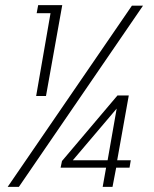

<svg xmlns="http://www.w3.org/2000/svg" viewBox="-20 -724 597 744"><path d="M9.8 0 491.2 -702.1H534.2L53.2 0ZM434.1 -103H486.8L481.9 -74.2H430.2L416 0H377.9L391.1 -74.2H214.8L220.2 -100.1L435.1 -354H479ZM262.2 -103H397L432.1 -303.2ZM120.1 -352.1 175.8 -672.9H122.1L127.9 -704.1H221.2L158.2 -352.1Z"/></svg>

Font: SVN-Poppins ExtraLight
Style: Italic
Weight: 200
Italic angle: -10°
Designer: Ninad Kale (Devanagari), Jonny Pinhorn (Latin)
Foundry: Indian Type Foundry
Version: Version 3.002 2017